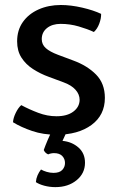

<svg xmlns="http://www.w3.org/2000/svg" viewBox="-20 -526 477 768"><path d="M32 -37Q33 -54 42.8 -74.2Q52.5 -94.5 65 -105.5Q96.5 -88.5 132.8 -74.8Q169 -61 206 -61Q248.5 -61 273.2 -79.5Q298 -98 298.5 -126.5Q298.5 -148.5 282 -167Q265.5 -185.5 233.5 -197L175.5 -218.5Q141 -231 112 -249.8Q83 -268.5 65.8 -295.5Q48.5 -322.5 48.5 -360.5Q48.5 -405.5 71.5 -438Q94.5 -470.5 134.2 -488.2Q174 -506 223.5 -506Q263.5 -506 308.8 -495.5Q354 -485 384.5 -470.5Q385 -452.5 377 -431.2Q369 -410 355.5 -398Q330 -410 295 -420.2Q260 -430.5 222.5 -430.5Q189 -430.5 168 -413.8Q147 -397 147 -369.5Q147 -348 163.2 -333.5Q179.5 -319 211.5 -307L273 -284Q329 -263.5 364.2 -227.8Q399.5 -192 399.5 -134.5Q399.5 -65.5 346 -26.2Q292.5 13 205.5 13Q153 13 108.8 -2Q64.5 -17 32 -37ZM155 74Q161 57 171.2 33Q181.5 9 190 -6H252Q247 1 240.5 14.8Q234 28.5 230 37.5Q267.5 41 293.8 64Q320 87 320 125Q320 167.5 286.2 195Q252.5 222.5 201.5 222.5Q178.5 222.5 157.2 216.8Q136 211 123.5 202.5Q124.5 188.5 130.2 175.2Q136 162 144 152Q153.5 157.5 167 161.5Q180.5 165.5 194 165.5Q218 165.5 229 153.8Q240 142 240 126Q240 109.5 229 98Q218 86.5 196 86.5Q190 86.5 184 87.8Q178 89 172.5 91.5Q159.5 85.5 155 74Z"/></svg>

Font: Signika Negative
Style: Regular
Weight: 400
Designer: Anna Giedry
Foundry: Anna Giedry
Version: Version 2.001